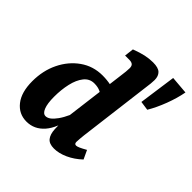

<svg xmlns="http://www.w3.org/2000/svg" viewBox="-180 -820 974 974"><g transform="rotate(45 307.5 -332.5)"><path d="M344 7Q310 7 295 -11.5Q280 -30 278 -65Q277 -78 277 -100Q277 -122 277 -137L323 -499Q325 -510 326.5 -527.5Q328 -545 328 -553Q328 -569 320 -575.5Q312 -582 296 -582H266L272 -632Q309 -646 336.5 -652Q364 -658 391 -658Q429 -658 444.5 -643Q460 -628 460 -600Q460 -589 458.5 -574Q457 -559 455 -546L405 -148Q404 -136 402.5 -122.5Q401 -109 401 -98Q401 -83 413 -83Q420 -83 432.5 -88.5Q445 -94 468 -107L490 -60Q456 -28 417.5 -10.5Q379 7 344 7ZM149 9Q94 9 59.5 -34.5Q25 -78 25 -157Q25 -233 55 -294.5Q85 -356 137.5 -393Q190 -430 257 -430Q289 -430 320 -423.5Q351 -417 374 -409L338 -340Q319 -354 300.5 -363Q282 -372 256 -372Q222 -372 200.5 -345Q179 -318 169 -274Q159 -230 159 -180Q159 -131 169.5 -105Q180 -79 198 -79Q211 -79 224.5 -89Q238 -99 253 -120Q268 -141 282 -172L297 -165Q282 -79 243.5 -35Q205 9 149 9ZM491 -474 519 -674 615 -666Q606 -617 585.5 -563Q565 -509 540 -467Z"/></g></svg>

Font: Yrsa
Style: Italic
Weight: 400
Italic angle: -7.10001°
Designer: Anna Giedrys (Yrsa+Rasa design), David Brezina (Yrsa art-direction, Rasa art-direction, design)
Foundry: Rosetta Type Foundry
Version: Version 2.004